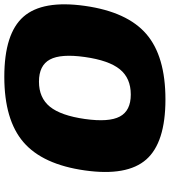

<svg xmlns="http://www.w3.org/2000/svg" viewBox="31 -791 780 882"><g transform="rotate(-90 421.0 -350.0)"><path d="M509.3 -720.2Q708 -720.2 785.2 -632.3Q862.3 -544.4 835 -350.1Q807.6 -155.8 705.8 -67.9Q604 20 405.3 20Q207 20 129.4 -68.1Q51.8 -156.2 79.1 -350.1Q106.4 -543.9 208.7 -632.1Q311 -720.2 509.3 -720.2ZM486.8 -561Q412.6 -561 371.8 -510.7Q331.1 -460.4 315.4 -350.1Q299.8 -239.7 326.7 -189.5Q353.5 -139.2 427.7 -139.2Q502.9 -139.2 543.7 -189.5Q584.5 -239.7 600.1 -350.1Q615.7 -460.4 588.6 -510.7Q561.5 -561 486.8 -561Z"/></g></svg>

Font: Fivo Sans Black
Style: Regular
Weight: 900
Designer: Alexander Slobzheninov
Foundry: Alexander Slobzheninov
Version: 1.0